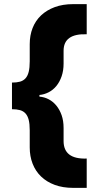

<svg xmlns="http://www.w3.org/2000/svg" viewBox="-20 -781 468 930"><path d="M335 129Q284 129 245 114.5Q206 100 179 74Q152 48 138 12Q124 -24 124 -67V-150Q124 -181 119 -200.5Q114 -220 103.5 -231.5Q93 -243 77 -247.5Q61 -252 38 -252V-381Q61 -381 77 -385.5Q93 -390 103.5 -401.5Q114 -413 119 -433Q124 -453 124 -484V-567Q124 -610 138 -645.5Q152 -681 179 -706.5Q206 -732 245 -746.5Q284 -761 335 -761H400V-615Q288 -619 288 -535V-473Q288 -439 278.5 -411.5Q269 -384 253 -364.5Q237 -345 215.5 -334Q194 -323 171 -321V-313Q195 -311 216 -300Q237 -289 253 -269.5Q269 -250 278.5 -223Q288 -196 288 -161V-98Q288 -9 400 -13V129Z"/></svg>

Font: Geist ExtBd
Style: Regular
Weight: 400
Designer: Basement.studio, Andrés Briganti, Mateo Zaragoza
Foundry: Basement.studio, Vercel, Andrés Briganti, Guido Ferreyra, Mateo Zaragoza
Version: Version 1.401